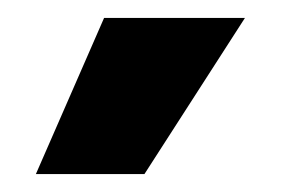

<svg xmlns="http://www.w3.org/2000/svg" viewBox="-20 -791 323 214"><path d="M141 -597H20L96 -771H253Z"/></svg>

Font: Bricolage Grotesque ExtraBold
Style: Regular
Weight: 800
Designer: Mathieu Triay
Foundry: Atelier Triay
Version: Version 1.001;gftools[0.9.33.dev8+g029e19f]